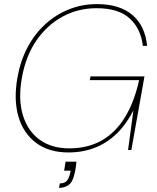

<svg xmlns="http://www.w3.org/2000/svg" viewBox="-20 -732 765 937"><path d="M314 12Q219 12 156.5 -34.5Q94 -81 70 -163Q46 -245 65 -353Q79 -433 113.5 -499Q148 -565 199.5 -612.5Q251 -660 315.5 -686Q380 -712 453 -712Q563 -712 625.5 -659.5Q688 -607 698 -508H677Q668 -591 613.5 -641.5Q559 -692 451 -692Q362 -692 286.5 -651.5Q211 -611 158.5 -535.5Q106 -460 87 -353Q68 -248 91.5 -170.5Q115 -93 173 -50.5Q231 -8 318 -8Q408 -8 475.5 -46Q543 -84 589 -158.5Q635 -233 659 -341H418L422 -359H685L621 0H605L631 -193Q597 -126 549.5 -80Q502 -34 443 -11Q384 12 314 12ZM268 185 272 163Q296 163 307 149.5Q318 136 322 113L325 101H293L300 57H353Q352 68 350.5 80Q349 92 347 101Q337 155 316 170Q295 185 268 185Z"/></svg>

Font: DM Sans 16pt Thin
Style: Italic
Weight: 250
Italic angle: -10°
Version: Version 4.004;gftools[0.9.30]